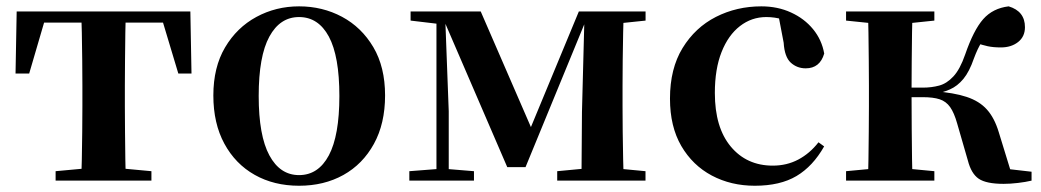

<svg xmlns="http://www.w3.org/2000/svg" viewBox="-20 -572 3298 608"><path d="M29.2 -339.1 32.8 -535.7H582.8L586.4 -339.1H544.7L486.1 -534.2L552 -500.4H63.6L129.5 -534.2L72.4 -339.1ZM156.1 0V-29.9L267.7 -40.2H348.6L459.5 -29.9V0ZM237.2 0Q238.2 -25.5 239.1 -67.4Q239.9 -109.4 240.4 -154.7Q240.9 -200 240.9 -234.8V-301.2Q240.9 -335.7 240.4 -381Q239.9 -426.4 239.1 -468.7Q238.2 -511 237.2 -535.7H378.4Q377.4 -511 376.9 -468.7Q376.4 -426.4 375.9 -381Q375.4 -335.7 375.4 -301.2V-234.8Q375.4 -200 375.9 -154.7Q376.4 -109.4 376.9 -67.4Q377.4 -25.5 378.4 0Z M927 16.2Q847.7 16.2 786.5 -18.3Q725.3 -52.8 690.5 -117Q655.6 -181.2 655.6 -269.8Q655.6 -359.1 692.8 -422Q730 -484.9 791.9 -518.4Q853.8 -551.9 927 -551.9Q1001.1 -551.9 1063.1 -518.8Q1125 -485.6 1162.2 -422.7Q1199.4 -359.8 1199.4 -269.8Q1199.4 -180.5 1164 -116.3Q1128.6 -52 1067.4 -17.9Q1006.2 16.2 927 16.2ZM927 -17.5Q988 -17.5 1021.4 -80.1Q1054.7 -142.6 1054.7 -268.1Q1054.7 -394.2 1021.4 -456.1Q988 -518 927 -518Q866.7 -518 833 -456.1Q799.2 -394.2 799.2 -268.1Q799.2 -142.6 833 -80.1Q866.7 -17.5 927 -17.5Z M1586.3 -42.8 1384.5 -510.6H1374.7V-535.7H1502.3L1672.1 -144.6H1650.9L1813 -535.7H1846.2V-512.1H1837.2L1644.2 -42.8ZM1821.3 0 1822.9 -217.9 1831.2 -535.7H1955.1Q1954.1 -511 1953.3 -468.7Q1952.4 -426.4 1951.9 -381Q1951.4 -335.7 1951.4 -301.2V-234.8Q1951.4 -200 1951.9 -154.7Q1952.4 -109.4 1953.3 -67.4Q1954.1 -25.5 1955.1 0ZM1276.2 0V-29.9L1371.9 -37.3H1390.5L1480.9 -29.9V0ZM1744.5 0V-29.9L1853.3 -40.2H1915.6L2024.1 -29.9V0ZM1280.2 -506.8V-535.7H1386.8V-495.5H1375.5ZM1362.1 0V-535.7H1389.1L1401 -219.6V0ZM1883.6 -495.5V-535.7H2024.3V-506.8L1915.9 -495.5Z M2370.1 16.2Q2295.1 16.2 2234.2 -16Q2173.3 -48.3 2137.4 -109.8Q2101.6 -171.4 2101.6 -259.7Q2101.6 -354.7 2141.5 -419.9Q2181.4 -485 2247.1 -518.5Q2312.9 -551.9 2391 -551.9Q2442.5 -551.9 2484.8 -532.5Q2527.2 -513.2 2554.8 -479.5Q2582.4 -445.8 2590 -402.4Q2576.4 -355.6 2531.4 -355.6Q2503.9 -355.6 2484.1 -373.6Q2464.4 -391.6 2461.6 -436.8L2443.8 -530.1L2511.7 -486.3Q2482.8 -503.2 2458.1 -510.6Q2433.4 -518 2406.6 -518Q2360.2 -518 2323.2 -489.4Q2286.1 -460.7 2264.9 -407.1Q2243.7 -353.5 2243.7 -277.6Q2243.7 -168.4 2294 -108Q2344.4 -47.5 2427.2 -47.5Q2471.5 -47.5 2507.8 -66.7Q2544.2 -85.9 2571.9 -121.4L2589.8 -108.4Q2554.1 -45.4 2502.3 -14.6Q2450.5 16.2 2370.1 16.2Z M2659.2 0V-29.9L2769 -40.2H2830.6L2938.8 -29.9V0ZM2659.2 -506.8V-535.7H2938.8V-506.8L2830.6 -495.5H2769ZM2727.9 0Q2729.6 -25.5 2730.1 -67.4Q2730.6 -109.4 2731.1 -154.7Q2731.6 -200 2731.6 -234.8V-301.2Q2731.6 -335.7 2731.1 -381Q2730.6 -426.4 2730.1 -468.7Q2729.6 -511 2727.9 -535.7H2869.6Q2868.6 -511 2868.1 -468.2Q2867.6 -425.4 2867.1 -377.7Q2866.6 -330 2866.6 -289.8V-269.3Q2866.6 -217.7 2867.1 -164.9Q2867.6 -112.1 2868.1 -68.8Q2868.6 -25.5 2869.6 0ZM3044.8 -64.1 3010.9 -181.4Q3001.5 -214.7 2988.8 -232.8Q2976 -250.9 2955.6 -257.6Q2935.3 -264.3 2901.4 -264.3H2798.9V-294.5H2901.8Q2929.9 -294.5 2954 -301Q2978.1 -307.4 2999 -329.9Q3020 -352.3 3036.3 -399.3Q3063 -476.8 3093.5 -511.4Q3124 -545.9 3174.1 -551.9Q3225.7 -536.4 3225.7 -485.9Q3225.7 -456 3204 -438.9Q3182.2 -421.8 3149.7 -421.8Q3125.5 -421.8 3107.8 -425.6Q3090.1 -429.3 3070 -436.9L3120.8 -479.7Q3099.6 -455.6 3087.7 -437.1Q3075.8 -418.5 3064 -386.8Q3049.7 -345.1 3030.8 -322.2Q3011.8 -299.2 2987.9 -288.8Q2963.9 -278.3 2934.2 -273.1L2936.4 -283.3Q3000.6 -278.6 3041.1 -265.1Q3081.6 -251.7 3105.3 -225.1Q3129.1 -198.6 3142.6 -153.9L3186.3 -11.8L3091.7 -46L3246.6 -28.2V0Q3227.7 4.5 3203.6 7.3Q3179.5 10.2 3158.2 10.2Q3103.1 10.2 3079.3 -6Q3055.5 -22.2 3044.8 -64.1Z"/></svg>

Font: Noto Serif JP
Style: Regular
Weight: 200
Designer: Ryoko NISHIZUKA 西塚涼子 (kana & ideographs); Frank Grießhammer (Latin, Greek & Cyrillic); Wenlong ZHANG 张文龙 (bopomofo); San
Foundry: Adobe
Version: Version 2.001;hotconv 1.1.0;makeotfexe 2.6.0